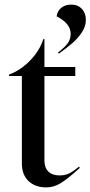

<svg xmlns="http://www.w3.org/2000/svg" viewBox="-20 -799 393 834"><path d="M232 -571Q261 -593 274 -611Q287 -629 287 -652Q287 -697 226 -728Q229 -751 246 -765Q263 -779 290 -779Q318 -779 335.5 -760.5Q353 -742 353 -713Q353 -683 334 -656Q315 -629 293 -610.5Q271 -592 236 -566ZM19 -475Q69 -493 111 -536.5Q153 -580 168 -629H173V-508H307V-469H173V-101Q173 -71 190 -54Q207 -37 239 -37Q263 -37 281 -46Q299 -55 323 -75L327 -70Q274 -22 244 -3.5Q214 15 181 15Q133 15 104 -12.5Q75 -40 75 -89V-469H19Z"/></svg>

Font: Nyght Serif
Style: Regular
Weight: 400
Designer: Maksym Kobuzan
Version: Version 0.410